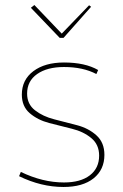

<svg xmlns="http://www.w3.org/2000/svg" viewBox="-20 -735 491 765"><path d="M218 -584 103 -704 117 -715 226 -601 335 -714 343 -708 233 -584ZM233 10Q144 10 56 -33L63 -50Q150 -8 235 -8Q301 -8 338 -36.5Q375 -65 375 -115Q375 -159 343.5 -185Q312 -211 266.5 -222Q221 -233 175.5 -245Q130 -257 98.5 -284Q67 -311 67 -358Q67 -417 113 -451.5Q159 -486 235 -486Q319 -486 371 -456L364 -440Q311 -468 235 -468Q168 -468 128 -440Q88 -412 88 -362Q88 -320 119.5 -295.5Q151 -271 196.5 -259.5Q242 -248 287.5 -236Q333 -224 364.5 -195.5Q396 -167 396 -118Q396 -59 353 -24.5Q310 10 233 10Z"/></svg>

Font: Cantarell Thin
Style: Regular
Weight: 100
Designer: Dave Crossland, Nikolaus Waxweiler, Florian Fecher, Jacques Le Bailly, Eben Sorkin, Alexei Vanyashin, Alexios Zavras, Em
Version: Version 0.303